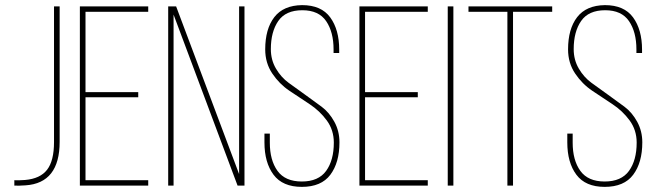

<svg xmlns="http://www.w3.org/2000/svg" viewBox="-20 -725 2567 750"><path d="M36 0V-21Q52 -20 78 -22Q137 -27 164 -62Q191 -97 191 -170V-700H213V-171Q213 -10 80 -1Q52 1 36 0Z M314 -365H520V-345H314V-21H559V0H292V-700H559V-679H314Z M658 -668V0H637V-700H668L914 -45V-700H935V0H908Z M1160 -705Q1235 -705 1270 -657Q1305 -609 1305 -531V-518H1283V-532Q1283 -600 1254 -642.5Q1225 -685 1161 -685Q1096 -685 1067 -643Q1038 -601 1038 -533Q1038 -491 1058 -457Q1078 -423 1107.5 -401.5Q1137 -380 1172 -355Q1207 -330 1236.5 -308Q1266 -286 1286 -249.5Q1306 -213 1306 -169Q1306 -90 1270.5 -42.5Q1235 5 1159 5Q1084 5 1048.5 -42.5Q1013 -90 1013 -169V-203H1034V-168Q1034 -99 1064 -57.5Q1094 -16 1159 -16Q1224 -16 1254 -57.5Q1284 -99 1284 -168Q1284 -217 1256.5 -254.5Q1229 -292 1189.5 -318Q1150 -344 1110.5 -370.5Q1071 -397 1043.5 -438Q1016 -479 1016 -532Q1016 -612 1051.5 -658Q1087 -704 1160 -705Z M1406 -365H1612V-345H1406V-21H1651V0H1384V-700H1651V-679H1406Z M1729 -700H1751V0H1729Z M1984 0H1962V-679H1810V-700H2137V-679H1984Z M2343 -705Q2418 -705 2453 -657Q2488 -609 2488 -531V-518H2466V-532Q2466 -600 2437 -642.5Q2408 -685 2344 -685Q2279 -685 2250 -643Q2221 -601 2221 -533Q2221 -491 2241 -457Q2261 -423 2290.5 -401.5Q2320 -380 2355 -355Q2390 -330 2419.5 -308Q2449 -286 2469 -249.5Q2489 -213 2489 -169Q2489 -90 2453.5 -42.5Q2418 5 2342 5Q2267 5 2231.5 -42.5Q2196 -90 2196 -169V-203H2217V-168Q2217 -99 2247 -57.5Q2277 -16 2342 -16Q2407 -16 2437 -57.5Q2467 -99 2467 -168Q2467 -217 2439.5 -254.5Q2412 -292 2372.5 -318Q2333 -344 2293.5 -370.5Q2254 -397 2226.5 -438Q2199 -479 2199 -532Q2199 -612 2234.5 -658Q2270 -704 2343 -705Z"/></svg>

Font: Bebas Neue Light
Style: Regular
Weight: 300
Designer: Ryoichi Tsunekawa
Foundry: Ryoichi Tsunekawa
Version: Version 001.003; ttfautohint (v1.5.65-e2d9)